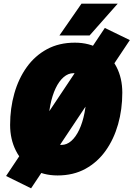

<svg xmlns="http://www.w3.org/2000/svg" viewBox="-20 -942 726 1044"><path d="M293 12Q214 12 156 -24Q98 -60 66.5 -122.5Q35 -185 35 -263Q35 -353 58 -434Q81 -515 125.5 -577Q170 -639 235.5 -674.5Q301 -710 387 -710Q466 -710 524 -674.5Q582 -639 613.5 -578Q645 -517 645 -438Q645 -347 622 -266Q599 -185 554.5 -122.5Q510 -60 444.5 -24Q379 12 293 12ZM314 -154Q343 -154 367.5 -175.5Q392 -197 410.5 -236Q429 -275 439.5 -328Q450 -381 450 -444Q450 -488 431 -516Q412 -544 379 -544Q351 -544 326 -522.5Q301 -501 282.5 -462Q264 -423 253.5 -370Q243 -317 243 -254Q243 -211 262 -182.5Q281 -154 314 -154ZM149 82 13 15 550 -790 686 -724ZM303 -749 423 -922H620L467 -749Z"/></svg>

Font: Azeret Mono Thin Black
Style: Italic
Weight: 900
Italic angle: -12°
Version: Version 1.002